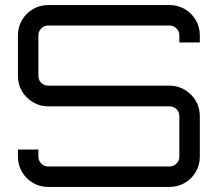

<svg xmlns="http://www.w3.org/2000/svg" viewBox="-20 -740 862 760"><path d="M171 0Q138 0 110.5 -16Q83 -32 67 -59.5Q51 -87 51 -120V-148H132V-120Q132 -104 143.5 -92.5Q155 -81 171 -81H651Q667 -81 678.5 -92.5Q690 -104 690 -120V-281Q690 -297 678.5 -308Q667 -319 651 -319H171Q138 -319 110.5 -335.5Q83 -352 67 -379Q51 -406 51 -439V-600Q51 -633 67 -660.5Q83 -688 110.5 -704Q138 -720 171 -720H651Q684 -720 711.5 -704Q739 -688 755 -660.5Q771 -633 771 -600V-572H690V-600Q690 -616 678.5 -627.5Q667 -639 651 -639H171Q155 -639 143.5 -627.5Q132 -616 132 -600V-439Q132 -423 143.5 -412Q155 -401 171 -401H651Q684 -401 711.5 -384.5Q739 -368 755 -341Q771 -314 771 -281V-120Q771 -87 755 -59.5Q739 -32 711.5 -16Q684 0 651 0Z"/></svg>

Font: Orbitron
Style: Regular
Weight: 400
Designer: Matt McInerney
Foundry: The League of Moveable Type
Version: Version 2.001